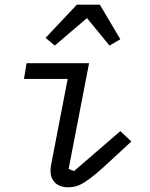

<svg xmlns="http://www.w3.org/2000/svg" viewBox="-20 -785 640 817"><path d="M272 12Q234 12 214.5 -7.5Q195 -27 195 -57Q195 -67 196.5 -77.5Q198 -88 200 -97L268 -449H82L93 -516H359L272 -66L295 -57L492 -227L539 -183L448 -99Q413 -66 387.5 -45Q362 -24 342 -11Q322 2 305.5 7Q289 12 272 12ZM405 -765 492 -618 446 -591 350 -708 213 -591 174 -624 307 -765Z"/></svg>

Font: IBM Plex Mono
Style: Italic
Weight: 400
Italic angle: -9°
Monospace: yes
Designer: Mike Abbink, Paul van der Laan, Pieter van Rosmalen
Foundry: Bold Monday
Version: Version 2.3